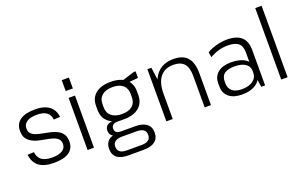

<svg xmlns="http://www.w3.org/2000/svg" viewBox="-100 -1212 2972 1869"><g transform="rotate(-20 1386.0 -277.5)"><path d="M264 6Q163 6 110 -33.5Q57 -73 46 -156L113 -159Q119 -103 156 -76Q193 -49 264 -49Q332 -49 369 -72Q406 -95 406 -137Q406 -172 387 -190.5Q368 -209 337 -219Q306 -229 268.5 -235.5Q231 -242 194 -250.5Q157 -259 126 -276Q95 -293 75.5 -322Q56 -351 56 -399Q56 -472 109 -509.5Q162 -547 264 -547Q326 -547 369.5 -530Q413 -513 438.5 -479Q464 -445 470 -395L403 -391Q399 -441 364 -466.5Q329 -492 265 -492Q196 -492 159.5 -468Q123 -444 123 -400Q123 -365 142 -346Q161 -327 192 -317Q223 -307 260.5 -300.5Q298 -294 335 -285Q372 -276 403.5 -260Q435 -244 454 -215Q473 -186 473 -138Q473 -67 420 -30.5Q367 6 264 6Z M677 -540V0H611V-540ZM681 -725V-612H607V-725Z M1047 -160Q947 -160 891 -206Q835 -252 835 -334V-373Q835 -457 891 -502Q947 -547 1047 -547Q1146 -547 1202 -502Q1258 -457 1258 -373V-334Q1258 -252 1202 -206Q1146 -160 1047 -160ZM967 185Q890 185 850.5 154Q811 123 811 62Q811 3 850 -28Q889 -59 967 -59H1126Q1202 -59 1242.5 -28Q1283 3 1283 62Q1283 123 1242.5 154Q1202 185 1126 185ZM1122 134Q1216 134 1216 62Q1216 -8 1122 -8H973Q875 -8 875 62Q875 136 973 134ZM944 -37Q903 -37 879.5 -56.5Q856 -76 856 -110Q856 -144 879 -163Q902 -182 945 -182H1047V-160H975Q947 -160 931 -146.5Q915 -133 916 -110Q916 -85 930.5 -72Q945 -59 973 -59H1047V-37ZM1047 -214Q1117 -214 1154.5 -246Q1192 -278 1192 -337V-370Q1192 -429 1154.5 -461Q1117 -493 1047 -493Q978 -493 939 -461Q900 -429 900 -370V-337Q900 -279 939 -246.5Q978 -214 1047 -214ZM1159 -518 1293 -560H1312V-492L1159 -478Z M1824 -328Q1824 -414 1788 -454Q1752 -494 1676 -494Q1588 -494 1540.5 -434.5Q1493 -375 1493 -263L1460 -197V-262Q1460 -400 1522 -473.5Q1584 -547 1698 -547Q1795 -547 1842 -493.5Q1889 -440 1889 -329V0H1824ZM1427 -540H1468L1493 -358V0H1427Z M2384 -174V-366Q2384 -431 2349.5 -460.5Q2315 -490 2238 -490Q2189 -490 2141.5 -476Q2094 -462 2053 -437L2043 -490Q2068 -507 2103 -519.5Q2138 -532 2176.5 -539.5Q2215 -547 2251 -547Q2351 -547 2400.5 -502Q2450 -457 2450 -366V0H2410ZM2209 7Q2125 7 2076.5 -32.5Q2028 -72 2028 -143V-174Q2028 -246 2077 -285.5Q2126 -325 2214 -325Q2307 -325 2361.5 -287.5Q2416 -250 2416 -179V-146Q2416 -74 2360.5 -33.5Q2305 7 2209 7ZM2226 -42Q2299 -42 2341.5 -73Q2384 -104 2384 -156V-172Q2384 -222 2344 -249Q2304 -276 2231 -276Q2165 -276 2129 -251.5Q2093 -227 2093 -167V-153Q2093 -99 2128 -70.5Q2163 -42 2226 -42Z M2683 -740V0H2617V-740Z"/></g></svg>

Font: Pathway Extreme 8pt Thin 12pt ExtraLight
Style: Regular
Weight: 250
Version: Version 1.001;gftools[0.9.26]